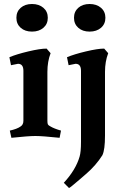

<svg xmlns="http://www.w3.org/2000/svg" viewBox="-20 -680 610 960"><path d="M217 -321V-76Q217 -63 219.5 -58Q222 -53 232 -48Q250 -37 285 -27L278 9Q192 0 157 0Q122 0 37 9L29 -27Q65 -35 82 -47Q97 -56 97 -76V-326Q97 -361 70 -361L35 -354L27 -394Q63 -409 122 -423Q181 -437 213 -437L233 -414Q217 -372 217 -321ZM83.5 -541Q62 -560 62 -591Q62 -622 83.5 -641Q105 -660 140 -660Q175 -660 197 -641Q219 -622 219 -591Q219 -560 197 -541Q175 -522 140 -522Q105 -522 83.5 -541ZM385 28V-326Q385 -361 358 -361L323 -354L315 -394Q351 -409 410 -423Q469 -437 501 -437L521 -414Q505 -372 505 -321V-2Q505 69 492 96Q460 147 410 190Q388 209 380 216Q329 260 325 260L299 234Q359 169 378 103Q385 80 385 28ZM371.5 -541Q350 -560 350 -591Q350 -622 371.5 -641Q393 -660 428 -660Q463 -660 485 -641Q507 -622 507 -591Q507 -560 485 -541Q463 -522 428 -522Q393 -522 371.5 -541Z"/></svg>

Font: Buenard
Style: Bold
Weight: 700
Foundry: FontFuror
Version: Version 1.002 2011